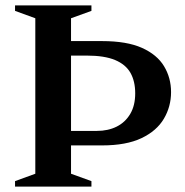

<svg xmlns="http://www.w3.org/2000/svg" viewBox="-20 -695 690 715"><path d="M483.5 -347.5Q483.5 -392.5 465.8 -423.8Q448 -455 408.5 -471.5Q369 -488 303 -488H153.5L157 -542H360Q452 -542 508.5 -516.8Q565 -491.5 591 -448.2Q617 -405 617 -352Q617 -298 590.2 -252.8Q563.5 -207.5 506.8 -180.5Q450 -153.5 360 -153.5H157L153.5 -207.5H340.5Q382.5 -207.5 414.5 -223.5Q446.5 -239.5 465 -270.8Q483.5 -302 483.5 -347.5ZM320.5 -20.5V0H36V-20.5L111.5 -48V-627L36 -654.5V-675H320.5V-654.5L244.5 -627V-48Z"/></svg>

Font: Newsreader 24pt SemiBold
Style: Regular
Weight: 600
Designer: Hugues Gentile
Foundry: Production Type
Version: Version 1.003